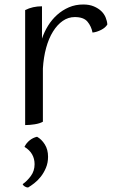

<svg xmlns="http://www.w3.org/2000/svg" viewBox="-20 -550 517 855"><path d="M92 -505Q125 -522 167 -522V-378Q177 -408 194 -435.5Q211 -463 234.5 -484Q258 -505 287 -517.5Q316 -530 351 -530Q378 -530 398 -521.5Q418 -513 431 -500.5Q444 -488 450.5 -472Q457 -456 458 -441Q450 -427 430.5 -417Q411 -407 392 -405Q387 -432 370 -453Q353 -474 313 -474Q284 -474 259.5 -457Q235 -440 216 -409.5Q197 -379 185.5 -337Q174 -295 171 -245V-8Q157 0 134.5 3.5Q112 7 92 7ZM194 148Q194 175 184.5 197.5Q175 220 161.5 237Q148 254 132.5 266Q117 278 105 285Q98 285 90.5 280.5Q83 276 81 270Q101 256 117.5 233.5Q134 211 134 181Q134 157 123 137.5Q112 118 89 104Q97 87 112 75Q127 63 145 59Q165 70 179.5 93Q194 116 194 148Z"/></svg>

Font: Gotu
Style: Regular
Weight: 400
Designer: Sarang Kulkarni & Kailash Malviya
Foundry: Ek Type
Version: Version 2.320;hotconv 1.0.109;makeotfexe 2.5.65596; ttfautoh